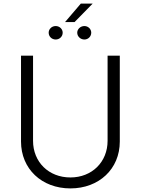

<svg xmlns="http://www.w3.org/2000/svg" viewBox="-20 -1038 783 1069"><path d="M579 -728V-254C579 -136 492 -50 372 -50C251 -50 164 -136 164 -254V-728H97V-250C97 -98 212 11 372 11C531 11 647 -97 647 -250V-728ZM251 -856C251 -835 268 -818 290 -818C312 -818 329 -835 329 -856C329 -876 312 -893 290 -893C268 -893 251 -876 251 -856ZM342 -915H395L496 -1018H430ZM410 -856C410 -835 428 -818 450 -818C471 -818 488 -835 488 -856C488 -876 471 -893 450 -893C428 -893 410 -876 410 -856Z"/></svg>

Font: Wafeq Light
Style: Regular
Weight: 300
Designer: Rasmus Andersson & Azza Alameddine
Foundry: Google & TypeTogether
Version: Version 3.000;January 28, 2025;FontCreator 15.0.0.3014 64-bi